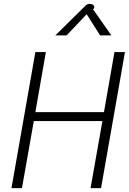

<svg xmlns="http://www.w3.org/2000/svg" viewBox="-20 -968 663 988"><path d="M162 -700H216L162 -391H515L569 -700H623L500 0H446L507 -345H154L93 0H39ZM413 -932Q423 -942 428 -945Q433 -948 441 -948Q456 -948 462 -940Q468 -932 463 -925L459 -920L553 -786H495L426 -895L323 -786H265Z"/></svg>

Font: Niramit ExtraLight
Style: Italic
Weight: 200
Italic angle: -10°
Designer: Katatrad Aksorn Co.,Ltd.
Foundry: Cadson Demak Co.,Ltd.
Version: Version 1.000; ttfautohint (v1.6)